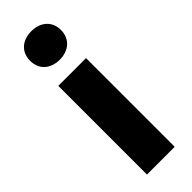

<svg xmlns="http://www.w3.org/2000/svg" viewBox="-275 -851 871 871"><g transform="rotate(-45 160.5 -415.5)"><path d="M72 0H250V-569H72ZM161 -648C220 -648 260 -684 260 -740C260 -795 220 -831 161 -831C101 -831 62 -795 62 -740C62 -684 101 -648 161 -648Z"/></g></svg>

Font: ChiuKong Gothic MN Heavy
Style: Regular
Weight: 900
Designer: Ryoko NISHIZUKA 西塚涼子 (kana, bopomofo & ideographs); Paul D. Hunt (Latin, Greek & Cyrillic); Sandoll Communications 산돌커뮤니
Foundry: Adobe
Version: Version 1.300